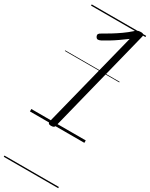

<svg xmlns="http://www.w3.org/2000/svg" viewBox="-313 -945 1077 1375"><g transform="rotate(30 225.0 -257.5)"><path d="M181 14Q167 14 161.5 8Q156 2 158 -8L359 -807Q329 -785 298.5 -763.5Q268 -742 239.5 -725Q211 -708 187 -695Q173 -688 163 -688.5Q153 -689 146 -702Q140 -715 144.5 -723Q149 -731 163 -738Q193 -755 226.5 -775.5Q260 -796 294 -820Q328 -844 357 -870Q367 -879 374 -883Q381 -887 388 -888.5Q395 -890 406 -890Q420 -890 425.5 -885Q431 -880 429 -868L213 -5Q211 5 203.5 9.5Q196 14 181 14ZM0 365H450V375H0ZM0 -20H450V0H0ZM0 -505H450V-500H0ZM0 -885H450V-875H0Z"/></g></svg>

Font: Playwrite IS Guides
Style: Regular
Weight: 400
Designer: Veronika Burian, José Scaglione
Foundry: TypeTogether
Version: Version 1.003